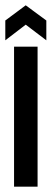

<svg xmlns="http://www.w3.org/2000/svg" viewBox="-22 -704 195 724"><path d="M31 -528H119.7V0H31ZM-2 -626.7 75 -684 152.7 -626.7V-552L75 -611L-2 -552Z"/></svg>

Font: Bricolage Grotesque 96pt Condensed ExBd
Style: Regular
Weight: 800
Width: 3
Designer: Mathieu Triay
Foundry: Atelier Triay
Version: Version 1.001;Glyphs 3.2 (3207)